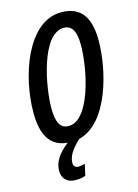

<svg xmlns="http://www.w3.org/2000/svg" viewBox="-139 -799 793 1102"><g transform="rotate(-15 257.5 -248.0)"><path d="M229 218 244 151C229 155 215 158 205 158C187 158 176 147 176 128C177 90 198 54 250 5C431 -39 504 -338 504 -512C504 -654 451 -724 337 -724C137 -724 35 -426 35 -208C35 -70 82 0 180 9C122 55 91 99 91 153C91 197 118 228 170 228C191 228 211 226 229 218ZM212 -82C165 -82 141 -116 141 -207C141 -332 196 -634 329 -634C376 -634 399 -596 399 -514C399 -366 337 -82 212 -82Z"/></g></svg>

Font: Noto Sans UI Condensed Medium
Style: Italic
Weight: 500
Width: 3
Italic angle: -12°
Designer: Monotype Design Team
Foundry: Monotype Imaging Inc.
Version: Version 1.901